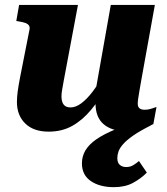

<svg xmlns="http://www.w3.org/2000/svg" viewBox="-20 -532 690 794"><path d="M243.6 -198.4Q239.6 -175.8 236.9 -160.6Q234.2 -145.4 234.2 -132.8Q234.2 -119.2 238.1 -108.9Q242 -98.6 250.2 -93.2Q258.4 -87.8 272.6 -87.8Q293.2 -87.8 316.4 -105Q339.6 -122.2 363.3 -153.3Q387 -184.4 408.8 -227L425 -176.2Q391.6 -119.8 356.2 -77.3Q320.8 -34.8 278.4 -11.2Q236 12.4 181.4 12.4Q118.8 12.4 84.4 -21.3Q50 -55 50 -110Q50 -129.4 53.1 -153.2Q56.2 -177 63.2 -213L101.8 -408.8Q104.2 -420 99.7 -426.6Q95.2 -433.2 85 -437Q74.8 -440.8 58.8 -443.2L47.4 -445.2L59 -511.6H302.4ZM563 -193.4Q559.4 -171.8 556.3 -154.5Q553.2 -137.2 551.4 -124.1Q549.6 -111 549.6 -102.8Q549.6 -90.4 556.7 -84.3Q563.8 -78.2 578 -78.2Q593.8 -78.2 608 -83.3Q622.2 -88.4 627.2 -89.6L614.2 -19Q603 -12.6 585.1 -5.9Q567.2 0.8 545.3 5.4Q523.4 10 498.6 10Q441.6 10 408.3 -18.6Q375 -47.2 375 -104.6Q375 -109.4 375.4 -114.1Q375.8 -118.8 376.6 -124.1Q377.4 -129.4 378.6 -135.6L368.6 -118.8L438.2 -511.6H620.4ZM580.2 -39.8 602 -12.4Q557.4 10 530.3 29Q503.2 48 489 64.3Q474.8 80.6 470 94.5Q465.2 108.4 465.2 121.8Q465.2 141 475.5 149.9Q485.8 158.8 502.4 158.8Q519 158.8 532.7 150.1Q546.4 141.4 554.6 133.8L587.2 181.8Q562.2 207 529.5 224.5Q496.8 242 451 242Q392.4 242 355.6 216.8Q318.8 191.6 318.8 143.6Q318.8 114.2 333.4 89.7Q348 65.2 378.7 43.9Q409.4 22.6 459.4 2.1Q509.4 -18.4 580.2 -39.8Z"/></svg>

Font: Roboto Serif 20pt
Style: Italic
Weight: 400
Italic angle: -10°
Designer: Greg Gazdowicz
Foundry: Commercial Type
Version: Version 1.008